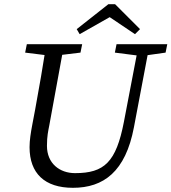

<svg xmlns="http://www.w3.org/2000/svg" viewBox="-20 -881 818 916"><path d="M121 -179C121 -54 193 15 328 15C474 15 579 -62 619 -274L694 -670H642L571 -299C534 -108 478 -55 338 -55C265 -55 204 -101 204 -185C204 -232 210 -256 215 -282L286 -670H201C185 -567 167 -463 148 -360L134 -286C127 -249 121 -212 121 -179ZM100 -630 221 -615H240L364 -630L372 -670H108L100 -630ZM528 -630 645 -615H664L770 -630L778 -670H536L528 -630ZM529 -861H497L346 -742L360 -718L549 -825H465L624 -718L648 -742L529 -861Z"/></svg>

Font: Source Serif Variable
Style: Italic
Weight: 389
Italic angle: -12°
Designer: Frank Grießhammer
Foundry: Adobe Systems Incorporated
Version: Version 3.001;hotconv 1.0.111;makeotfexe 2.5.65597